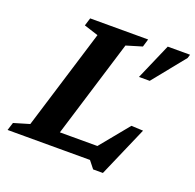

<svg xmlns="http://www.w3.org/2000/svg" viewBox="-154 -832 1022 1007"><g transform="rotate(20 357.0 -328.5)"><path d="M404.5 -627.5 212 0H-25L-11 -44L76.5 -70L248 -628.5L168.5 -654L182 -698H505.5L492.5 -654ZM415 -43.5 578 -242.5 644 -239.5 522 41H467.5L435 0H83.5L109 -82H480ZM527.5 -497 615 -698H739.5L733.5 -678L587.5 -497Z"/></g></svg>

Font: Newsreader 9pt SemiBold
Style: Italic
Weight: 600
Italic angle: -17°
Designer: Hugues Gentile
Foundry: Production Type
Version: Version 1.003